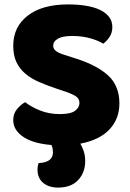

<svg xmlns="http://www.w3.org/2000/svg" viewBox="-20 -643 591 870"><path d="M344 8Q351 19 358.5 39.5Q366 60 366 87Q366 139 334 173Q302 207 243 207Q201 207 175.5 185.5Q150 164 150 126Q150 115 151.5 108.5Q153 102 155 96Q220 93 220 47Q220 41 218.5 31.5Q217 22 213 14Q175 11 143.5 2.5Q112 -6 89 -20.5Q66 -35 53 -54.5Q40 -74 40 -99Q40 -128 57 -148.5Q74 -169 94 -180Q122 -158 162.5 -142Q203 -126 251 -126Q300 -126 320 -141Q340 -156 340 -176Q340 -196 324 -206.5Q308 -217 279 -227L237 -241Q193 -256 157 -271.5Q121 -287 95 -309Q69 -331 54.5 -361.5Q40 -392 40 -436Q40 -521 105.5 -572Q171 -623 289 -623Q332 -623 369 -617Q406 -611 432.5 -598.5Q459 -586 474 -566.5Q489 -547 489 -521Q489 -495 477 -476.5Q465 -458 448 -445Q426 -459 389 -469.5Q352 -480 308 -480Q263 -480 242 -467.5Q221 -455 221 -436Q221 -421 234 -411.5Q247 -402 273 -394L326 -377Q420 -347 470.5 -300.5Q521 -254 521 -174Q521 -105 476.5 -57Q432 -9 344 8Z"/></svg>

Font: Baloo Paaji
Style: Regular
Weight: 400
Designer: Shuchita Grover and Ek Type
Foundry: Ek Type
Version: Version 1.443;PS 1.000;hotconv 16.6.51;makeotf.lib2.5.65220;